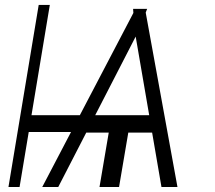

<svg xmlns="http://www.w3.org/2000/svg" viewBox="-20 -747 858 767"><path d="M625 0 587.7 -217.3H492.5L455.6 0H377.5L414.4 -217.3H324.6L212.7 0H148.8L263.8 -219.8H94.8L58.2 0H13.8L134.6 -727.3H179L105.8 -286.9H299L512.8 -695.3L511.7 -711.6H567.8L562.1 -696.7L688.9 0ZM360.4 -286.9H576L522 -600.9Z"/></svg>

Font: Inter UI Extra Light
Style: Italic
Weight: 200
Italic angle: -9.39999°
Designer: Rasmus Andersson
Foundry: rsms
Version: 3.2;8d6f07862